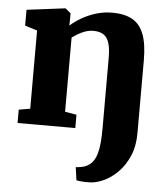

<svg xmlns="http://www.w3.org/2000/svg" viewBox="-56 -615 783 919"><g transform="rotate(5 335.5 -156.0)"><path d="M406.5 253Q397.5 253.5 384.5 253Q371.5 252.5 360.5 251.2Q349.5 250 345 248.5L336.5 186Q344 186.5 360.5 183.5Q377 180.5 387 175.5Q406 166.5 418 150.2Q430 134 436.5 110.5Q443 87 445.5 56.2Q448 25.5 448 -12V-348.5Q448 -393 439.5 -420Q431 -447 412.5 -459Q394 -471 364.5 -471Q343.5 -471 324 -464Q304.5 -457 288.8 -447.2Q273 -437.5 262.5 -429.5V-73.5L318 -64V0H40.5V-64L95 -73.5V-449L36 -467.5V-543.5L219 -566.5H222L247.5 -545V-513L246.5 -486Q268.5 -506 299.8 -524.2Q331 -542.5 368.5 -554Q406 -565.5 447.5 -565.5Q506 -565.5 543.2 -544.5Q580.5 -523.5 598.5 -476.5Q616.5 -429.5 616.5 -351.5V-2Q616.5 61 595.8 108.8Q575 156.5 542.8 188.5Q510.5 220.5 474.2 236.8Q438 253 406.5 253Z"/></g></svg>

Font: Merriweather 24pt Black
Style: Regular
Weight: 900
Designer: Eben Sorkin
Foundry: Eben Sorkin
Version: Version 2.100